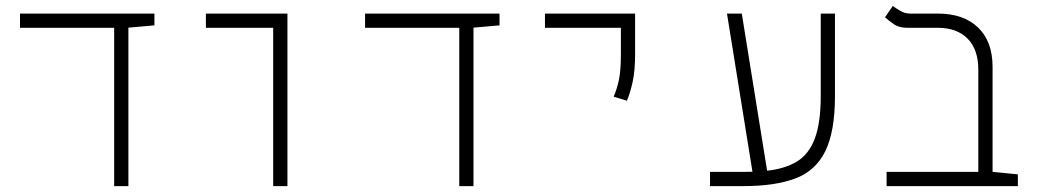

<svg xmlns="http://www.w3.org/2000/svg" viewBox="-20 -632 3556 652"><path d="M367.7 0V-537.6H47.9V-585.9H504.4V-545.9L416 -538.1V0Z M907.7 0V-537.6H679.2V-585.9H956.1V0Z M1539.6 0V-537.6H1219.7V-585.9H1676.3V-545.9L1587.9 -538.1V0Z M2108.9 -290 2064 -303.7Q2075.2 -330.1 2081.8 -361.1Q2088.4 -392.1 2088.4 -448.2V-537.6H1830.6V-585.9H2136.7V-448.2Q2136.7 -392.1 2128.4 -354.2Q2120.1 -316.4 2108.9 -290Z M2391.1 0V-48.3H2501Q2519.5 -48.3 2535.2 -48.8L2448.7 -585.9H2499L2585 -52.2Q2646 -59.1 2686.3 -83.5Q2726.6 -107.9 2746.8 -161.1Q2767.1 -214.4 2767.1 -307.1V-585.9H2815.4V-306.2Q2815.4 -185.5 2782.7 -118.9Q2750 -52.2 2681.2 -26.1Q2612.3 0 2503.9 0Z M3436.5 -40V0H2990.7V-48.3H3302.2V-395Q3302.2 -463.9 3265.9 -500.7Q3229.5 -537.6 3164.6 -537.6H3061Q3032.7 -537.6 3015.4 -549.8Q2998 -562 2985.4 -573.2L3011.7 -611.8Q3022.9 -603.5 3038.1 -594.7Q3053.2 -585.9 3071.3 -585.9H3164.6Q3252 -585.9 3301.3 -538.6Q3350.6 -491.2 3350.6 -404.8V-48.3Z"/></svg>

Font: Cascadia Code ExtraLight
Style: Regular
Weight: 200
Monospace: yes
Designer: Aaron Bell
Foundry: Saja Typeworks
Version: Version 2407.024; ttfautohint (v1.8.4)